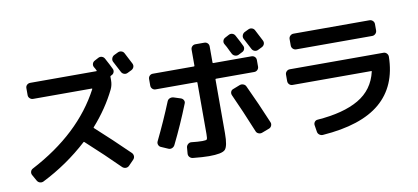

<svg xmlns="http://www.w3.org/2000/svg" viewBox="-78 -1115 3156 1449"><g transform="rotate(-10 1500.0 -390.5)"><path d="M792 -634.8Q792 -599.6 777.3 -568.4Q710.9 -432.6 601.6 -309.6Q598.6 -306.6 602.5 -302.7Q724.6 -192.4 852.5 -67.4Q862.3 -56.6 862.8 -42.5Q863.3 -28.3 852.5 -16.6L812.5 24.4Q801.8 34.2 787.6 34.2Q773.4 34.2 761.7 24.4Q653.3 -84 512.7 -211.9Q508.8 -215.8 505.9 -211.9Q347.7 -67.4 156.2 28.3Q142.6 34.2 128.9 29.8Q115.2 25.4 107.4 11.7L81.1 -35.2Q74.2 -47.9 78.1 -61.5Q82 -75.2 94.7 -82Q475.6 -281.2 640.6 -594.7Q642.6 -599.6 637.7 -599.6H188.5Q173.8 -599.6 163.1 -609.9Q152.3 -620.1 152.3 -634.8V-688.5Q152.3 -703.1 162.6 -712.9Q172.9 -722.7 188.5 -722.7H695.3Q699.2 -722.7 697.3 -728Q695.3 -733.4 689.9 -742.7Q684.6 -752 681.6 -756.8Q674.8 -769.5 679.2 -783.2Q683.6 -796.9 697.3 -803.7L726.6 -819.3Q739.3 -826.2 753.4 -822.3Q767.6 -818.4 775.4 -804.7Q805.7 -749 819.3 -719.7Q826.2 -707 821.3 -692.9Q816.4 -678.7 802.7 -672.9L796.9 -669.9Q792 -668 792 -663.1ZM927.7 -819.3 972.7 -732.4Q979.5 -718.8 975.1 -705.6Q970.7 -692.4 957 -684.6L924.8 -668.9Q911.1 -662.1 897 -667Q882.8 -671.9 876 -685.5Q862.3 -713.9 832 -769.5Q825.2 -782.2 829.6 -796.4Q834 -810.5 846.7 -818.4L878.9 -834Q892.6 -840.8 906.7 -836.4Q920.9 -832 927.7 -819.3Z M1867.2 -629.9Q1881.8 -629.9 1892.1 -620.1Q1902.3 -610.4 1902.3 -594.7V-544.9Q1902.3 -530.3 1892.1 -520Q1881.8 -509.8 1867.2 -509.8H1574.2Q1569.3 -509.8 1569.3 -504.9V-92.8Q1569.3 6.8 1544.9 31.7Q1520.5 56.6 1421.9 56.6Q1375 56.6 1297.9 48.8Q1283.2 46.9 1273.4 36.1Q1263.7 25.4 1264.6 9.8L1268.6 -38.1Q1270.5 -51.8 1281.7 -61.5Q1293 -71.3 1306.6 -70.3Q1358.4 -64.5 1391.6 -64.5Q1420.9 -64.5 1425.8 -70.8Q1430.7 -77.1 1430.7 -111.3V-504.9Q1430.7 -509.8 1425.8 -509.8H1111.3Q1096.7 -509.8 1086.4 -520Q1076.2 -530.3 1076.2 -544.9V-594.7Q1076.2 -609.4 1085.9 -619.6Q1095.7 -629.9 1111.3 -629.9H1425.8Q1430.7 -629.9 1430.7 -634.8V-757.8Q1430.7 -772.5 1440.9 -782.7Q1451.2 -793 1465.8 -793H1534.2Q1548.8 -793 1559.1 -783.2Q1569.3 -773.4 1569.3 -757.8V-634.8Q1569.3 -629.9 1574.2 -629.9ZM1773.4 -658.2Q1759.8 -652.3 1746.1 -656.7Q1732.4 -661.1 1724.6 -673.8Q1719.7 -682.6 1711.4 -699.7Q1703.1 -716.8 1696.3 -731Q1689.5 -745.1 1681.6 -756.8Q1674.8 -769.5 1679.2 -783.2Q1683.6 -796.9 1697.3 -803.7L1726.6 -819.3Q1739.3 -826.2 1753.4 -822.3Q1767.6 -818.4 1775.4 -804.7Q1805.7 -749 1819.3 -719.7Q1826.2 -707 1821.3 -692.9Q1816.4 -678.7 1802.7 -672.9ZM1927.7 -819.3 1972.7 -732.4Q1979.5 -718.8 1975.1 -705.6Q1970.7 -692.4 1957 -684.6L1924.8 -668.9Q1911.1 -662.1 1897 -667Q1882.8 -671.9 1876 -685.5Q1862.3 -713.9 1832 -769.5Q1825.2 -782.2 1829.6 -796.4Q1834 -810.5 1846.7 -818.4L1878.9 -834Q1892.6 -840.8 1906.7 -836.4Q1920.9 -832 1927.7 -819.3ZM1075.2 -75.2Q1062.5 -80.1 1057.1 -93.8Q1051.8 -107.4 1057.6 -120.1Q1127.9 -264.6 1185.5 -406.2Q1191.4 -419.9 1205.1 -425.3Q1218.8 -430.7 1233.4 -426.8L1288.1 -409.2Q1301.8 -404.3 1308.1 -391.6Q1314.5 -378.9 1308.6 -366.2Q1249 -215.8 1177.7 -71.3Q1170.9 -57.6 1156.7 -51.8Q1142.6 -45.9 1128.9 -51.8ZM1845.7 -47.9Q1832 -43 1817.9 -48.8Q1803.7 -54.7 1798.8 -68.4Q1729.5 -238.3 1670.9 -366.2Q1665 -379.9 1669.9 -393.1Q1674.8 -406.2 1689.5 -411.1L1742.2 -431.6Q1755.9 -436.5 1770 -431.2Q1784.2 -425.8 1790 -413.1Q1859.4 -265.6 1921.9 -115.2Q1927.7 -102.5 1921.9 -88.4Q1916 -74.2 1902.3 -69.3Z M2134.8 -363.3Q2120.1 -363.3 2109.9 -373.5Q2099.6 -383.8 2099.6 -399.4V-448.2Q2099.6 -462.9 2109.9 -473.1Q2120.1 -483.4 2134.8 -483.4H2852.5Q2867.2 -483.4 2877.4 -472.7Q2887.7 -461.9 2887.7 -447.3Q2883.8 -221.7 2737.8 -97.7Q2591.8 26.4 2294.9 47.9Q2280.3 48.8 2268.1 39.6Q2255.9 30.3 2253.9 14.6L2246.1 -35.2Q2244.1 -48.8 2252.4 -60.1Q2260.7 -71.3 2275.4 -72.3Q2475.6 -86.9 2592.8 -155.3Q2710 -223.6 2741.2 -359.4Q2743.2 -363.3 2737.3 -363.3ZM2209 -743.2H2791Q2805.7 -743.2 2816.4 -732.9Q2827.1 -722.7 2827.1 -708V-659.2Q2827.1 -644.5 2816.4 -633.8Q2805.7 -623 2791 -623H2209Q2194.3 -623 2183.6 -633.3Q2172.9 -643.6 2172.9 -659.2V-708Q2172.9 -722.7 2183.6 -732.9Q2194.3 -743.2 2209 -743.2Z"/></g></svg>

Font: Rounded-L Mgen+ 1m bold
Style: Bold
Weight: 700
Designer: [Source Han Sans]
Ryoko NISHIZUKA  (kana & ideographs); Paul D. Hunt (Latin, Greek & Cyrillic); Wenlong ZHANG  (bopomofo
Version: Version 1.059.20150602